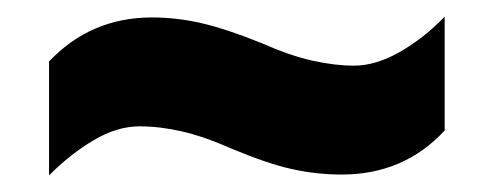

<svg xmlns="http://www.w3.org/2000/svg" viewBox="-20 -468 594 231"><path d="M259 -289Q225 -304 198.5 -310Q172 -316 148 -316Q121 -316 93 -299.5Q65 -283 39 -257V-394Q89 -447 163 -447Q193 -447 223 -440Q253 -433 295 -416Q329 -401 356 -395Q383 -389 406 -389Q432 -389 461 -405.5Q490 -422 515 -448V-311Q466 -258 391 -258Q361 -258 331.5 -264.5Q302 -271 259 -289Z"/></svg>

Font: Noto Sans Lao UI SemCond Blk
Style: Regular
Weight: 900
Width: 4
Designer: Monotype Design Team
Foundry: Monotype Imaging Inc.
Version: Version 2.000; ttfautohint (v1.8.4.7-5d5b)